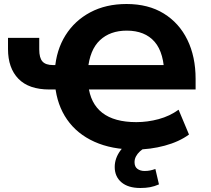

<svg xmlns="http://www.w3.org/2000/svg" viewBox="-20 -736 1056 959"><path d="M655 11Q538 11 451.5 -28Q365 -67 315 -139Q265 -211 255 -310L284 -289H227Q124 -289 72 -342.5Q20 -396 20 -491V-547H176V-489Q176 -447 192 -429Q208 -411 245 -411H275L254 -388Q261 -486 307 -559.5Q353 -633 431 -674.5Q509 -716 612 -716Q721 -716 798 -668.5Q875 -621 916 -537Q957 -453 957 -342V-289H396L421 -311Q431 -219 491 -172.5Q551 -126 661 -126Q717 -126 772.5 -141Q828 -156 872 -188L924 -64Q875 -28 803 -8.5Q731 11 655 11ZM613 -583Q530 -583 479 -535Q428 -487 419 -388L394 -411H836L801 -352Q801 -471 752.5 -527Q704 -583 613 -583ZM681 203Q620 203 586.5 174.5Q553 146 553 98Q553 54 582.5 14.5Q612 -25 660 -46L708 0Q692 8 679 20Q666 32 659 45.5Q652 59 652 74Q652 97 666.5 107.5Q681 118 702 118Q717 118 729.5 115.5Q742 113 756 108L774 185Q751 195 729.5 199Q708 203 681 203Z"/></svg>

Font: Nunito Sans 9pt ExtraBold
Style: Regular
Weight: 800
Version: Version 3.101;gftools[0.9.27]